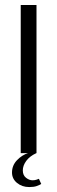

<svg xmlns="http://www.w3.org/2000/svg" viewBox="-20 -611 228 766"><path d="M62.7 0V-591H125.6V0ZM96.7 135.3Q67.9 135.3 47.9 118.8Q27.9 102.3 27.9 77.3Q27.9 48.6 48.1 27.8Q68.3 7 93 -0.6L124.9 0Q98.6 12 84.8 30.8Q71 49.7 71 68.8Q71 88.3 83.9 98.3Q96.8 108.3 109.5 108.3Q118.6 108.3 125.2 106Q131.9 103.8 135.3 102.4L144.5 123Q138.8 126.7 127.1 131Q115.4 135.3 96.7 135.3Z"/></svg>

Font: Alumni Sans SC Thin
Style: Regular
Weight: 100
Designer: Robert E. Leuschke
Foundry: Robert E. Leuschke
Version: Version 1.018